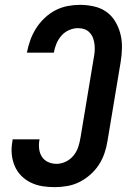

<svg xmlns="http://www.w3.org/2000/svg" viewBox="-20 -763 540 791"><path d="M205 8Q179 8 154 4Q129 0 106.5 -11Q84 -22 67 -39.5Q50 -57 40.5 -79.5Q31 -102 28.5 -127.5Q26 -153 31 -180L32 -189H143L142 -184Q139 -166 141.5 -148Q144 -130 153.5 -116Q163 -102 179 -95Q195 -88 213 -88Q233 -88 252 -97.5Q271 -107 284 -123.5Q297 -140 303 -159.5Q309 -179 312 -198L366 -523Q369 -537 370 -551.5Q371 -566 369.5 -579.5Q368 -593 363.5 -605.5Q359 -618 350 -628Q341 -638 328.5 -642.5Q316 -647 301 -647Q283 -647 264.5 -639Q246 -631 233 -616Q220 -601 212.5 -583Q205 -565 202 -547V-546H91V-547Q96 -573 105 -598Q114 -623 128.5 -646Q143 -669 163.5 -688.5Q184 -708 208 -720.5Q232 -733 258 -738Q284 -743 309 -743Q339 -743 367.5 -736.5Q396 -730 418 -714.5Q440 -699 454.5 -675Q469 -651 476 -623.5Q483 -596 482.5 -566.5Q482 -537 477 -507L423 -183Q419 -157 410.5 -132Q402 -107 387.5 -84.5Q373 -62 352 -43.5Q331 -25 307 -13Q283 -1 256.5 3.5Q230 8 205 8Z"/></svg>

Font: Iosevka Term Curly Oblique
Style: Bold
Weight: 700
Italic angle: -9°
Designer: Belleve Invis
Foundry: Belleve Invis
Version: Version 32.3.0